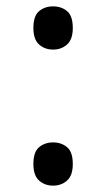

<svg xmlns="http://www.w3.org/2000/svg" viewBox="-20 -570 334 604"><path d="M147 -414Q121 -414 103 -430Q85 -446 85 -482Q85 -520 103 -535Q121 -550 147 -550Q173 -550 191 -535Q209 -520 209 -482Q209 -446 191 -430Q173 -414 147 -414ZM147 14Q121 14 103 -2Q85 -18 85 -54Q85 -92 103 -107Q121 -122 147 -122Q173 -122 191 -107Q209 -92 209 -54Q209 -18 191 -2Q173 14 147 14Z"/></svg>

Font: ltamil25
Style: Book
Weight: 400
Designer: Jelle Bosma - Monotype Design Team
Foundry: Monotype Imaging Inc.
Version: Version 2.003